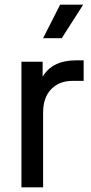

<svg xmlns="http://www.w3.org/2000/svg" viewBox="-20 -804 390 824"><path d="M72 -539H163V-475Q205 -545 306 -545H339V-457H292Q234 -457 199.5 -421Q165 -385 165 -321V0H72ZM238 -784H337L245 -640H165Z"/></svg>

Font: Eudoxus Sans Medium
Style: Regular
Weight: 500
Designer: Stijn de Vries
Foundry: tokotype
Version: Version 2.005